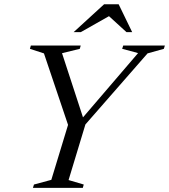

<svg xmlns="http://www.w3.org/2000/svg" viewBox="-20 -904 814 924"><path d="M644.5 -648.5 568 -669 573 -685H773.5L768.5 -669L690 -647L391 -305L310 -37.5L383 -16L378.5 0H138.5L143.5 -16L227 -38.5L307.5 -303L191.5 -647L124 -669L128.5 -685H368.5L364 -669L278.5 -648L385 -322L365.5 -323ZM334.5 -749.5 481 -883.5H551L616 -749.5H588.5L496.5 -833.5H517.5L369 -749.5Z"/></svg>

Font: Newsreader 36pt
Style: Italic
Weight: 400
Italic angle: -17°
Designer: Hugues Gentile
Foundry: Production Type
Version: Version 1.003